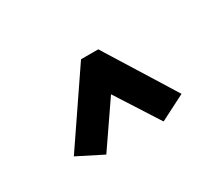

<svg xmlns="http://www.w3.org/2000/svg" viewBox="-63 -773 688 589"><g transform="rotate(-30 281.5 -478.0)"><path d="M176 -332 281 -485 379 -332 469 -378 316 -624H255L87 -377Z"/></g></svg>

Font: Inconsolata SemiExpanded
Style: Bold
Weight: 700
Width: 6
Monospace: yes
Designer: Raph Levien, Cyreal, Brenton Simpson
Foundry: Raph Levien, Cyreal, Google
Version: Version 3.100